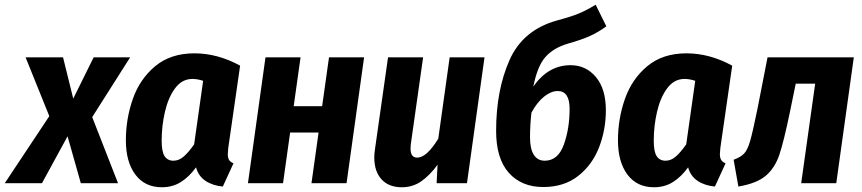

<svg xmlns="http://www.w3.org/2000/svg" viewBox="-67 -773 3638 810"><path d="M482 -531 322 -279 431 0H274L218 -198L110 0H-47L141 -283L41 -531H199L242 -357L328 -531Z M946 -496 896 -149Q894 -129 894 -123Q894 -108 899 -99Q904 -90 918 -84L873 14Q830 10 800 -10Q770 -30 760 -67Q731 -27 696 -5Q661 17 616 17Q544 17 504 -36.5Q464 -90 464 -181Q464 -272 493.5 -356Q523 -440 588 -494Q653 -548 753 -548Q851 -548 946 -496ZM615 -179Q615 -133 627.5 -114Q640 -95 665 -95Q688 -95 708.5 -113Q729 -131 752 -164L790 -432Q766 -440 745 -440Q701 -440 672 -401Q643 -362 629 -302Q615 -242 615 -179Z M1247 0 1277 -214H1157L1127 0H979L1053 -531H1201L1172 -325H1292L1321 -531H1469L1395 0Z M1512 -109Q1512 -126 1515 -144L1570 -531H1718L1666 -164Q1665 -157 1665 -146Q1665 -108 1693 -108Q1733 -108 1782 -188L1830 -531H1977L1903 0H1775L1779 -78Q1746 -33 1710 -8Q1674 17 1628 17Q1573 17 1542.5 -16.5Q1512 -50 1512 -109Z M2489 -308Q2489 -226 2460.5 -152Q2432 -78 2372.5 -31Q2313 16 2225 16Q2133 16 2079.5 -44Q2026 -104 2026 -221Q2026 -392 2082.5 -519.5Q2139 -647 2284 -687Q2344 -703 2376 -716.5Q2408 -730 2446 -753L2491 -662Q2457 -637 2421.5 -621Q2386 -605 2329 -589Q2268 -571 2234 -532.5Q2200 -494 2183 -408Q2246 -498 2340 -498Q2405 -498 2447 -448Q2489 -398 2489 -308ZM2336 -314Q2336 -389 2286 -389Q2258 -389 2228.5 -365.5Q2199 -342 2175 -298Q2169 -245 2169 -194Q2169 -145 2185 -120Q2201 -95 2231 -95Q2287 -95 2311.5 -162.5Q2336 -230 2336 -314Z M3022 -496 2972 -149Q2970 -129 2970 -123Q2970 -108 2975 -99Q2980 -90 2994 -84L2949 14Q2906 10 2876 -10Q2846 -30 2836 -67Q2807 -27 2772 -5Q2737 17 2692 17Q2620 17 2580 -36.5Q2540 -90 2540 -181Q2540 -272 2569.5 -356Q2599 -440 2664 -494Q2729 -548 2829 -548Q2927 -548 3022 -496ZM2691 -179Q2691 -133 2703.5 -114Q2716 -95 2741 -95Q2764 -95 2784.5 -113Q2805 -131 2828 -164L2866 -432Q2842 -440 2821 -440Q2777 -440 2748 -401Q2719 -362 2705 -302Q2691 -242 2691 -179Z M3461 0H3313L3372 -420H3290L3266 -303Q3240 -177 3221 -120.5Q3202 -64 3163.5 -31.5Q3125 1 3048 14L3028 -99Q3058 -110 3072.5 -125.5Q3087 -141 3098 -179.5Q3109 -218 3128 -311L3171 -531H3535Z"/></svg>

Font: Fira Sans Condensed
Style: Bold Italic
Weight: 700
Width: 3
Italic angle: -8°
Designer: Carrois Corporate & Edenspiekermann AG
Foundry: Carrois Corporate GbR & Edenspiekermann AG
Version: Version 4.203